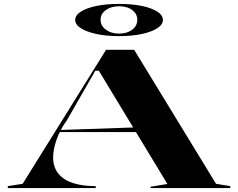

<svg xmlns="http://www.w3.org/2000/svg" viewBox="-20 -963 1219 983"><path d="M20 0V-10L96 -22L523 -708H667L1086 -22L1159 -10V0H751V-7L837 -21L486 -601H468L323 -348Q286 -297 269 -246.5Q252 -196 252 -157Q252 -107 279 -74Q306 -41 354.5 -25.5Q403 -10 470 -10V0ZM271 -287V-297L681 -311V-287ZM590 -943Q656 -943 706.5 -932.5Q757 -922 785.5 -903.5Q814 -885 814 -861Q814 -837 785.5 -818.5Q757 -800 706.5 -789Q656 -778 590 -778Q524 -778 473.5 -789Q423 -800 394 -818.5Q365 -837 365 -861Q365 -885 394 -903.5Q423 -922 473.5 -932.5Q524 -943 590 -943ZM590 -931Q549 -931 522 -911.5Q495 -892 495 -862Q495 -831 522 -811Q549 -791 590 -791Q631 -791 657 -811Q683 -831 683 -862Q683 -892 657 -911.5Q631 -931 590 -931Z"/></svg>

Font: Kalnia Expanded Medium
Style: Regular
Weight: 500
Width: 7
Designer: Frida Medrano
Foundry: Frida Medrano
Version: Version 1.105